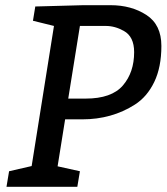

<svg xmlns="http://www.w3.org/2000/svg" viewBox="-20 -720 642 740"><path d="M116 -695 301 -700H406Q486 -700 544 -662.5Q602 -625 602 -543Q602 -461 574.5 -404Q547 -347 500 -317Q411 -260 297 -260H231L202 -79L288 -60L278 0H5L15 -60L102 -80L188 -620L107 -640ZM288 -620 243 -340H310Q410 -340 453.5 -390.5Q497 -441 497 -519Q497 -579 457 -601Q423 -620 388 -620Z"/></svg>

Font: Bitter
Style: Italic
Weight: 400
Italic angle: -9°
Designer: Sol Matas
Foundry: Sol Matas
Version: Version 1.001